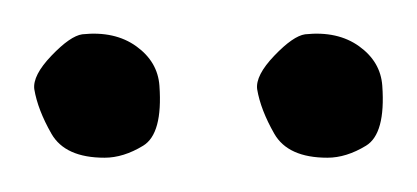

<svg xmlns="http://www.w3.org/2000/svg" viewBox="-20 -459 243 112"><path d="M171 -367Q148 -367 140 -381Q132 -395 130 -407Q129 -415 140 -426.5Q151 -438 158 -439Q177 -441 189.5 -432Q202 -423 203 -409Q205 -381 193.5 -374Q182 -367 171 -367ZM41 -367Q18 -367 10 -381Q2 -395 0 -407Q-1 -415 10 -426.5Q21 -438 28 -439Q47 -441 59.5 -432Q72 -423 73 -409Q75 -381 63.5 -374Q52 -367 41 -367Z"/></svg>

Font: Are You Serious
Style: Regular
Weight: 400
Designer: Robert E. Leuschke
Foundry: Robert E. Leuschke
Version: Version 1.100